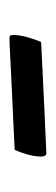

<svg xmlns="http://www.w3.org/2000/svg" viewBox="124 -436 118 406"><g transform="rotate(-90 183.0 -233.0)"><path d="M69 -261Q69 -261 90 -262Q111 -263 143 -264.5Q175 -266 208.5 -267.5Q242 -269 268.5 -270.5Q295 -272 305 -272Q308 -272 310 -271Q312 -270 312 -264Q312 -251 307.5 -234.5Q303 -218 297 -205Q274 -204 235.5 -202Q197 -200 152 -198Q107 -196 62 -194Q55 -194 55 -205Q55 -219 59.5 -234.5Q64 -250 69 -261Z"/></g></svg>

Font: Amiri
Style: Bold
Weight: 700
Designer: Khaled Hosny
Version: Version 0.113